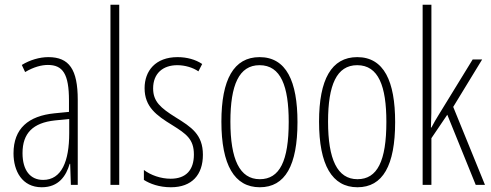

<svg xmlns="http://www.w3.org/2000/svg" viewBox="-20 -873 2072 810"><path d="M184 -632C147 -632 106 -620 72 -599L86 -569C123 -591 156 -599 182 -599C245 -599 271 -561 271 -449V-401L210 -395C100 -384 37 -331 37 -226C37 -152 73 -83 156 -83C228 -83 259 -131 274 -182H276L279 -93H308V-452C308 -580 272 -632 184 -632ZM212 -365 272 -371V-311C272 -193 240 -114 162 -114C108 -114 75 -154 75 -227C75 -311 119 -355 212 -365Z M483 -93V-853H446V-93Z M836 -220C836 -306 787 -337 721 -378C657 -418 626 -445 626 -500C626 -563 667 -598 728 -598C760 -598 794 -588 817 -572L833 -603C805 -622 768 -632 729 -632C636 -632 590 -574 590 -501C590 -422 640 -386 707 -345C766 -308 798 -286 798 -221C798 -156 765 -119 700 -119C658 -119 616 -134 587 -156V-114C612 -98 651 -83 701 -83C790 -83 836 -136 836 -220Z M1235 -358C1235 -530 1188 -632 1075 -632C966 -632 914 -537 914 -360C914 -177 969 -83 1076 -83C1183 -83 1235 -175 1235 -358ZM952 -360C952 -514 988 -598 1075 -598C1165 -598 1198 -509 1198 -359C1198 -194 1160 -117 1076 -117C991 -117 952 -201 952 -360Z M1647 -358C1647 -530 1600 -632 1487 -632C1378 -632 1326 -537 1326 -360C1326 -177 1381 -83 1488 -83C1595 -83 1647 -175 1647 -358ZM1364 -360C1364 -514 1400 -598 1487 -598C1577 -598 1610 -509 1610 -359C1610 -194 1572 -117 1488 -117C1403 -117 1364 -201 1364 -360Z M1800 -458V-853H1763V-93H1800V-290L1867 -389L1987 -93H2026L1892 -422L2014 -622H1974L1831 -389C1819 -370 1812 -357 1800 -335H1798C1800 -378 1800 -414 1800 -458Z"/></svg>

Font: Noto Sans Kannada UI ExtraCondensed ExtraLight
Style: Regular
Weight: 200
Width: 2
Designer: Jelle Bosma - Monotype Design Team
Foundry: Monotype Imaging Inc.
Version: Version 2.005